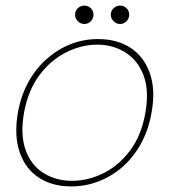

<svg xmlns="http://www.w3.org/2000/svg" viewBox="-20 -656 608 688"><path d="M235 12Q167 12 119 -19.5Q71 -51 50.5 -110.5Q30 -170 44 -252Q55 -314 82 -362.5Q109 -411 147.5 -445Q186 -479 232.5 -497.5Q279 -516 331 -516Q400 -516 448 -484.5Q496 -453 517 -393.5Q538 -334 523 -252Q512 -190 485 -141Q458 -92 419 -58Q380 -24 333 -6Q286 12 235 12ZM238 -8Q295 -8 350 -35Q405 -62 446 -116.5Q487 -171 501 -252Q515 -333 494 -387Q473 -441 428.5 -468.5Q384 -496 329 -496Q272 -496 217 -468.5Q162 -441 121.5 -387Q81 -333 66 -252Q52 -171 72.5 -116.5Q93 -62 137.5 -35Q182 -8 238 -8ZM282 -570Q269 -570 259 -580Q249 -590 249 -603Q249 -617 259 -626.5Q269 -636 282 -636Q296 -636 305.5 -626.5Q315 -617 315 -603Q315 -590 305.5 -580Q296 -570 282 -570ZM410 -570Q397 -570 387 -580Q377 -590 377 -603Q377 -617 387 -626.5Q397 -636 410 -636Q424 -636 433.5 -626.5Q443 -617 443 -603Q443 -590 433.5 -580Q424 -570 410 -570Z"/></svg>

Font: DM Sans Thin
Style: Italic
Weight: 250
Italic angle: -10°
Designer: Colophon Foundry, Jonny Pinhorn
Foundry: Colophon Foundry
Version: Version 4.004;gftools[0.9.30]